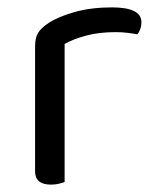

<svg xmlns="http://www.w3.org/2000/svg" viewBox="-20 -495 422 520"><path d="M155 -2Q150 0 140 2.5Q130 5 118 5Q75 5 75 -31V-370Q75 -393 83.5 -406.5Q92 -420 112 -433Q138 -450 182.5 -462.5Q227 -475 283 -475Q363 -475 363 -435Q363 -425 360 -416.5Q357 -408 352 -402Q342 -404 326 -406Q310 -408 294 -408Q248 -408 213 -398.5Q178 -389 155 -376Z"/></svg>

Font: Baloo Da 2
Style: Regular
Weight: 400
Designer: Noopur Datye, Sulekha Rajkumar and Ek Type
Foundry: Ek Type
Version: Version 1.640;hotconv 1.0.111;makeotfexe 2.5.65597; ttfautoh